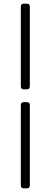

<svg xmlns="http://www.w3.org/2000/svg" viewBox="-20 -770 274 1040"><path d="M92.8 -734.4V-301.8C92.8 -292 98.6 -286.1 108.4 -286.1H126C135.7 -286.1 141.6 -292 141.6 -301.8V-734.4C141.6 -744.1 135.7 -750 126 -750H108.4C98.6 -750 92.8 -744.1 92.8 -734.4ZM92.8 -201.2V234.4C92.8 244.1 98.6 250 108.4 250H126C135.7 250 141.6 244.1 141.6 234.4V-201.2C141.6 -210.9 135.7 -216.8 126 -216.8H108.4C98.6 -216.8 92.8 -210.9 92.8 -201.2Z"/></svg>

Font: Ed Sans Neue Light
Style: Regular
Weight: 300
Designer: Stephen Hutchings
Version: Version 1.004;PS 001.004;hotconv 1.0.88;makeotf.lib2.5.64775